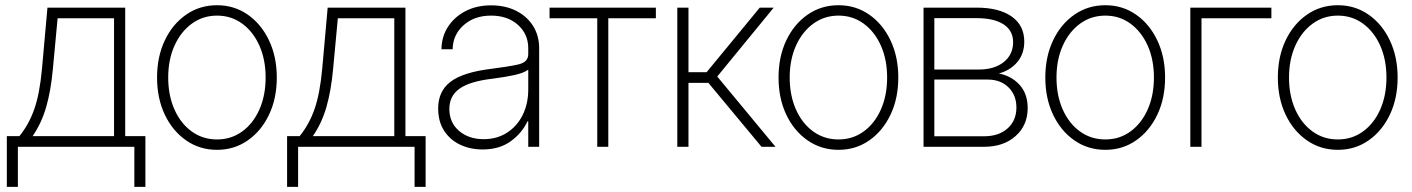

<svg xmlns="http://www.w3.org/2000/svg" viewBox="-20 -565 5433 739"><path d="M6.3 154.3V-41H54.7Q91.3 -85.9 112.1 -145.3Q132.8 -204.6 141.6 -300.3L162.6 -535.6H461.9V-41H539.6V154.3H497.1V0H48.8V154.3ZM105.5 -41H418.9V-494.6H201.7L183.6 -300.3Q175.8 -215.3 157.7 -152.8Q139.6 -90.3 105.5 -41Z M815.4 11.7Q748.5 11.7 696.3 -24.7Q644 -61 614.3 -123.8Q584.5 -186.5 584.5 -266.6Q584.5 -346.7 614.3 -409.4Q644 -472.2 696.3 -508.5Q748.5 -544.9 815.4 -544.9Q881.8 -544.9 933.8 -508.5Q985.8 -472.2 1015.6 -409.2Q1045.4 -346.2 1045.4 -266.6Q1045.4 -186.5 1015.6 -123.8Q985.8 -61 933.8 -24.7Q881.8 11.7 815.4 11.7ZM815.4 -28.3Q870.1 -28.3 912.4 -59.1Q954.6 -89.8 978.5 -143.8Q1002.4 -197.8 1002.4 -266.6Q1002.4 -335.4 978.5 -389.2Q954.6 -442.9 912.4 -473.9Q870.1 -504.9 815.4 -504.9Q760.7 -504.9 718.3 -473.9Q675.8 -442.9 651.6 -389.2Q627.4 -335.4 627.4 -266.6Q627.4 -197.8 651.4 -143.8Q675.3 -89.8 717.8 -59.1Q760.3 -28.3 815.4 -28.3Z M1085 154.3V-41H1133.3Q1169.9 -85.9 1190.7 -145.3Q1211.4 -204.6 1220.2 -300.3L1241.2 -535.6H1540.5V-41H1618.2V154.3H1575.7V0H1127.4V154.3ZM1184.1 -41H1497.6V-494.6H1280.3L1262.2 -300.3Q1254.4 -215.3 1236.3 -152.8Q1218.3 -90.3 1184.1 -41Z M1837.4 10.3Q1790.5 10.3 1751.7 -7.8Q1712.9 -25.9 1689.7 -61.3Q1666.5 -96.7 1666.5 -147.9Q1666.5 -214.4 1714.6 -250.7Q1762.7 -287.1 1872.1 -300.3Q1934.6 -308.1 1973.9 -316.7Q2013.2 -325.2 2013.2 -356.4V-379.4Q2013.2 -433.6 1973.6 -469.2Q1934.1 -504.9 1870.1 -504.9Q1805.7 -504.9 1764.4 -468Q1723.1 -431.2 1722.2 -375.5H1679.2Q1679.7 -423.8 1704.3 -461.9Q1729 -500 1771.7 -522.2Q1814.5 -544.4 1870.1 -544.4Q1925.3 -544.4 1967 -523.2Q2008.8 -502 2032 -464.8Q2055.2 -427.7 2055.2 -379.4V0H2013.2V-98.1H2010.3Q1988.8 -52.2 1945.3 -21Q1901.9 10.3 1837.4 10.3ZM1841.3 -29.3Q1892.6 -29.3 1931.4 -54.2Q1970.2 -79.1 1991.7 -122.3Q2013.2 -165.5 2013.2 -220.7V-296.9Q1996.6 -284.2 1959.7 -276.1Q1922.9 -268.1 1876.5 -262.2Q1788.6 -252 1749 -223.9Q1709.5 -195.8 1709.5 -146Q1709.5 -93.3 1746.8 -61.3Q1784.2 -29.3 1841.3 -29.3Z M2278.8 0V-494.6H2095.2V-535.6H2504.4V-494.6H2321.3V0Z M2586.9 0V-535.6H2629.9V-287.1H2699.7L2904.3 -535.6H2958L2740.7 -270.5L2964.8 0H2911.1L2706.5 -246.1H2629.9V0Z M3207.5 11.7Q3140.6 11.7 3088.4 -24.7Q3036.1 -61 3006.3 -123.8Q2976.6 -186.5 2976.6 -266.6Q2976.6 -346.7 3006.3 -409.4Q3036.1 -472.2 3088.4 -508.5Q3140.6 -544.9 3207.5 -544.9Q3273.9 -544.9 3325.9 -508.5Q3377.9 -472.2 3407.7 -409.2Q3437.5 -346.2 3437.5 -266.6Q3437.5 -186.5 3407.7 -123.8Q3377.9 -61 3325.9 -24.7Q3273.9 11.7 3207.5 11.7ZM3207.5 -28.3Q3262.2 -28.3 3304.4 -59.1Q3346.7 -89.8 3370.6 -143.8Q3394.5 -197.8 3394.5 -266.6Q3394.5 -335.4 3370.6 -389.2Q3346.7 -442.9 3304.4 -473.9Q3262.2 -504.9 3207.5 -504.9Q3152.8 -504.9 3110.4 -473.9Q3067.9 -442.9 3043.7 -389.2Q3019.5 -335.4 3019.5 -266.6Q3019.5 -197.8 3043.5 -143.8Q3067.4 -89.8 3109.9 -59.1Q3152.3 -28.3 3207.5 -28.3Z M3534.7 0V-535.6H3739.3Q3825.2 -535.6 3873.8 -501.5Q3922.4 -467.3 3922.4 -404.8Q3922.4 -358.4 3895.8 -326.4Q3869.1 -294.4 3824.7 -282.2Q3873.5 -272.5 3904.5 -238.3Q3935.5 -204.1 3935.5 -148.9Q3935.5 -83 3889.2 -41.5Q3842.8 0 3767.6 0ZM3576.2 -40.5H3767.6Q3824.2 -40.5 3858.2 -70.8Q3892.1 -101.1 3892.1 -151.4Q3892.1 -198.7 3861.6 -228.8Q3831.1 -258.8 3781.7 -258.8H3576.2ZM3576.2 -297.4H3747.6Q3807.6 -297.4 3843.5 -326.2Q3879.4 -355 3879.4 -402.8Q3879.4 -447.3 3842.8 -471.2Q3806.2 -495.1 3739.3 -495.1H3576.2Z M4234.4 11.7Q4167.5 11.7 4115.2 -24.7Q4063 -61 4033.2 -123.8Q4003.4 -186.5 4003.4 -266.6Q4003.4 -346.7 4033.2 -409.4Q4063 -472.2 4115.2 -508.5Q4167.5 -544.9 4234.4 -544.9Q4300.8 -544.9 4352.8 -508.5Q4404.8 -472.2 4434.6 -409.2Q4464.4 -346.2 4464.4 -266.6Q4464.4 -186.5 4434.6 -123.8Q4404.8 -61 4352.8 -24.7Q4300.8 11.7 4234.4 11.7ZM4234.4 -28.3Q4289.1 -28.3 4331.3 -59.1Q4373.5 -89.8 4397.5 -143.8Q4421.4 -197.8 4421.4 -266.6Q4421.4 -335.4 4397.5 -389.2Q4373.5 -442.9 4331.3 -473.9Q4289.1 -504.9 4234.4 -504.9Q4179.7 -504.9 4137.2 -473.9Q4094.7 -442.9 4070.6 -389.2Q4046.4 -335.4 4046.4 -266.6Q4046.4 -197.8 4070.3 -143.8Q4094.2 -89.8 4136.7 -59.1Q4179.2 -28.3 4234.4 -28.3Z M4873.5 -535.6V-494.6H4604.5V0H4561.5V-535.6Z M5129.4 11.7Q5062.5 11.7 5010.3 -24.7Q4958 -61 4928.2 -123.8Q4898.4 -186.5 4898.4 -266.6Q4898.4 -346.7 4928.2 -409.4Q4958 -472.2 5010.3 -508.5Q5062.5 -544.9 5129.4 -544.9Q5195.8 -544.9 5247.8 -508.5Q5299.8 -472.2 5329.6 -409.2Q5359.4 -346.2 5359.4 -266.6Q5359.4 -186.5 5329.6 -123.8Q5299.8 -61 5247.8 -24.7Q5195.8 11.7 5129.4 11.7ZM5129.4 -28.3Q5184.1 -28.3 5226.3 -59.1Q5268.6 -89.8 5292.5 -143.8Q5316.4 -197.8 5316.4 -266.6Q5316.4 -335.4 5292.5 -389.2Q5268.6 -442.9 5226.3 -473.9Q5184.1 -504.9 5129.4 -504.9Q5074.7 -504.9 5032.2 -473.9Q4989.7 -442.9 4965.6 -389.2Q4941.4 -335.4 4941.4 -266.6Q4941.4 -197.8 4965.3 -143.8Q4989.3 -89.8 5031.7 -59.1Q5074.2 -28.3 5129.4 -28.3Z"/></svg>

Font: Inter Display Extra Light
Style: Regular
Weight: 200
Designer: Rasmus Andersson
Foundry: rsms
Version: Version 4.000;git-4fc901f